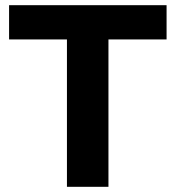

<svg xmlns="http://www.w3.org/2000/svg" viewBox="-20 -720 677 740"><path d="M622 -568H398V0H238V-568H15V-700H622Z"/></svg>

Font: APTA Sans Regular
Style: Bold Italic
Weight: 700
Version: Version 7.200